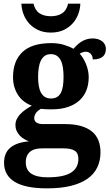

<svg xmlns="http://www.w3.org/2000/svg" viewBox="-20 -783 600 1043"><path d="M555.2 -517.1Q555.2 -505.9 551.8 -495.4Q548.3 -484.9 540.3 -477.1Q532.2 -469.2 518.3 -464.6Q504.4 -460 483.9 -460Q483.9 -470.2 480.7 -478Q477.5 -485.8 472.2 -491.2Q466.8 -496.6 460 -499.3Q453.1 -502 445.8 -502Q437.5 -502 428 -498.5Q418.5 -495.1 413.1 -491.2Q423.3 -480 432.1 -465.6Q440.9 -451.2 447.5 -434.6Q454.1 -418 458 -400.1Q461.9 -382.3 461.9 -363.8Q461.9 -326.2 450 -294.2Q438 -262.2 413.1 -238.8Q388.2 -215.3 350.1 -202.1Q312 -189 259.8 -189Q254.4 -189 246.1 -189.2Q237.8 -189.5 229.5 -189.7Q221.2 -189.9 213.6 -190.7Q206.1 -191.4 202.1 -191.9Q195.8 -188.5 189.2 -183.3Q182.6 -178.2 177.5 -171.9Q172.4 -165.5 169.2 -157.7Q166 -149.9 166 -141.1Q166 -124.5 179 -116.7Q191.9 -108.9 212.9 -108.9H334Q383.8 -108.9 419.9 -98.4Q456.1 -87.9 479.7 -68.4Q503.4 -48.8 514.6 -20.3Q525.9 8.3 525.9 43.9Q525.9 90.3 508.3 126.7Q490.7 163.1 454.8 188.2Q418.9 213.4 364.5 226.8Q310.1 240.2 235.8 240.2Q117.7 240.2 59.8 204.8Q2 169.4 2 101.1Q2 47.4 36.6 18.8Q71.3 -9.8 137.2 -15.1Q123.5 -20.5 110.4 -28.3Q97.2 -36.1 86.9 -47.1Q76.7 -58.1 70.3 -72.3Q64 -86.4 64 -104Q64 -120.6 70.6 -134.8Q77.1 -148.9 88.9 -161.9Q100.6 -174.8 116.9 -186.3Q133.3 -197.8 152.8 -209Q130.9 -216.8 112.1 -230.7Q93.3 -244.6 79.8 -264.2Q66.4 -283.7 58.6 -308.6Q50.8 -333.5 50.8 -363.8Q50.8 -451.7 101.8 -500.2Q152.8 -548.8 259.8 -548.8Q295.4 -548.8 325.9 -539.8Q356.4 -530.8 378.9 -518.1Q387.2 -526.9 397.2 -536.9Q407.2 -546.9 419.9 -555.2Q432.6 -563.5 448.2 -568.8Q463.9 -574.2 482.9 -574.2Q501 -574.2 514.4 -569.6Q527.8 -564.9 536.9 -557.1Q545.9 -549.3 550.5 -539.1Q555.2 -528.8 555.2 -517.1ZM120.1 99.1Q120.1 140.6 150.1 160.4Q180.2 180.2 237.8 180.2Q325.7 180.2 365.7 154.8Q405.8 129.4 405.8 80.1Q405.8 48.3 385.7 35.6Q365.7 22.9 325.2 22.9H209Q193.8 22.9 178.2 25.6Q162.6 28.3 149.7 36.6Q136.7 44.9 128.4 59.8Q120.1 74.7 120.1 99.1ZM187 -363.8Q187 -337.4 190.7 -316.2Q194.3 -294.9 202.6 -279.8Q210.9 -264.6 224.1 -256.3Q237.3 -248 256.8 -248Q276.9 -248 290 -256.1Q303.2 -264.2 311 -279.5Q318.8 -294.9 322 -316.7Q325.2 -338.4 325.2 -365.2Q325.2 -393.1 321.8 -415.8Q318.4 -438.5 310.3 -454.6Q302.2 -470.7 289.1 -479.7Q275.9 -488.8 255.9 -488.8Q236.3 -488.8 223.1 -479.5Q210 -470.2 201.9 -453.6Q193.8 -437 190.4 -414.1Q187 -391.1 187 -363.8ZM256.3 -606Q216.8 -606 187.3 -619.9Q157.7 -633.8 137.7 -656.2Q117.7 -678.7 107.4 -706.8Q97.2 -734.9 96.2 -763.2H162.1Q170.4 -726.6 194.8 -710.7Q219.2 -694.8 256.3 -694.8Q293 -694.8 317.4 -710.7Q341.8 -726.6 350.1 -763.2H416.5Q415.5 -734.9 405.3 -706.8Q395 -678.7 375 -656.2Q355 -633.8 325.4 -619.9Q295.9 -606 256.3 -606Z"/></svg>

Font: Droids
Style: b
Weight: 700
Foundry: Ascender Corporation
Version: Version 1.00 build 113